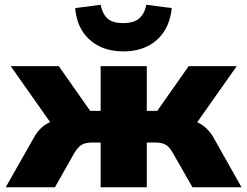

<svg xmlns="http://www.w3.org/2000/svg" viewBox="-20 -787 1040 807"><path d="M4 0 121 -206Q135 -232 152.5 -248.5Q170 -265 192 -274.5Q214 -284 243 -287L218 -235L25 -509H227L359 -321H403V-509H597V-321H641L773 -509H975L782 -235L757 -287Q786 -283 808 -273.5Q830 -264 847.5 -247.5Q865 -231 879 -206L995 0H789L706 -145Q697 -161 687 -170.5Q677 -180 664 -184Q651 -188 635 -188H597V0H403V-188H365Q349 -188 336 -184Q323 -180 313 -170.5Q303 -161 293 -145L211 0ZM499 -571Q441 -571 397.5 -592.5Q354 -614 327.5 -654.5Q301 -695 296 -753L403 -767Q410 -730 431 -710Q452 -690 498 -690Q543 -690 565.5 -710Q588 -730 595 -767L702 -753Q696 -695 669.5 -654.5Q643 -614 599.5 -592.5Q556 -571 499 -571Z"/></svg>

Font: Nunito Sans 6pt Black
Style: Regular
Weight: 900
Version: Version 3.101;gftools[0.9.27]